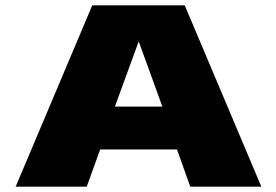

<svg xmlns="http://www.w3.org/2000/svg" viewBox="-20 -696 1031 716"><path d="M38.5 0H303.5L353.5 -138.5H640L689.5 0H954.5L669 -676H324ZM408.5 -298.5 496.5 -539.5H498L585.5 -298.5Z"/></svg>

Font: Anybody Expanded Black
Style: Regular
Weight: 900
Width: 7
Designer: Tyler Finck
Foundry: Etcetera Type Company
Version: Version 1.113;gftools[0.9.25]